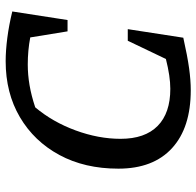

<svg xmlns="http://www.w3.org/2000/svg" viewBox="-28 -674 710 695"><g transform="rotate(-90 327.5 -326.0)"><path d="M349 9Q213 9 139 -59Q65 -127 65 -253Q65 -375 114.5 -466.5Q164 -558 251.5 -609.5Q339 -661 454 -661Q492 -661 538.5 -655Q585 -649 634 -637L603 -437H562L540 -572Q493 -581 442 -581Q405 -581 367 -574.5Q329 -568 287 -554Q234 -491 203.5 -408Q173 -325 173 -245Q173 -157 219.5 -111Q266 -65 354 -65Q399 -65 462 -81L528 -219H570L539 -18Q472 -3 428.5 3Q385 9 349 9Z"/></g></svg>

Font: Piazzolla SC Medium
Style: Italic
Weight: 500
Italic angle: -11.3°
Designer: Juan Pablo del Peral
Foundry: Huerta Tipografica
Version: Version 1.330